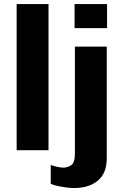

<svg xmlns="http://www.w3.org/2000/svg" viewBox="-20 -740 611 946"><path d="M62 0V-720H219V0ZM345.5 186.5Q330 186.5 308 183.8Q286 181 265 176.5Q244 172 230 166V72.5Q241.5 77.5 261.2 81.8Q281 86 292 86Q313 86 331 73.8Q349 61.5 349 17.5V-510.5H506V39.5Q506 114 461.8 150.2Q417.5 186.5 345.5 186.5ZM347.5 -601.5V-720H507.5V-601.5Z"/></svg>

Font: Chivo Medium
Style: Regular
Weight: 500
Designer: Hector Gatti
Foundry: Omnibus-Type
Version: Version 2.002